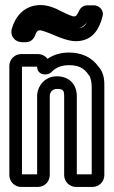

<svg xmlns="http://www.w3.org/2000/svg" viewBox="-20 -715 450 760"><path d="M332 -417C339 -410 343 -388 343 -370V-25H284V-335C284 -382 253 -413 205 -413C154 -413 127 -370 127 -335V-25H67V-451H127C127 -417 167 -413 184 -430C201 -448 224 -457 253 -457C291 -457 313 -445 329 -421C330 -420 331 -418 332 -417ZM130 -501H64C38 -501 17 -480 17 -454V-22C17 4 38 25 64 25H130C156 25 177 4 177 -22V-335C177 -348 186 -363 205 -363C229 -363 234 -358 234 -335V-22C234 4 255 25 281 25H346C372 25 393 4 393 -22V-370C393 -387 395 -424 370 -451C343 -489 302 -507 253 -507C222 -507 192 -499 168 -482C160 -493 146 -501 130 -501ZM292 -603C307 -608 318 -618 325 -627C317 -613 309 -606 292 -603ZM170 -639C160 -642 149 -645 140 -645C148 -645 158 -643 170 -639ZM272 -650C269 -650 252 -655 225 -669C196 -685 167 -695 141 -695C70 -695 38 -641 27 -602C18 -570 42 -548 67 -548H82C103 -548 114 -562 119 -575C125 -590 127 -595 140 -595C144 -595 164 -589 196 -575C219 -565 253 -552 280 -552C350 -552 375 -606 386 -651C393 -675 371 -694 352 -694H327C310 -694 299 -685 293 -672C285 -656 282 -650 272 -650Z"/></svg>

Font: DIN Rundschrift
Style: MittelKont
Weight: 400
Version: Version 1.027